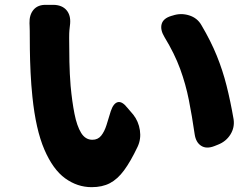

<svg xmlns="http://www.w3.org/2000/svg" viewBox="-20 -745 1040 794"><path d="M202 -725Q237 -724 255 -703Q273 -682 270 -647Q268 -629 267 -619.5Q266 -610 266 -588Q266 -539 267 -489.5Q268 -440 272 -390Q278 -325 288 -274.5Q298 -224 315.5 -195.5Q333 -167 362 -167Q385 -167 398.5 -184Q412 -201 420.5 -228Q429 -255 438 -285Q449 -318 467 -322.5Q485 -327 507 -299L531 -271Q553 -243 558.5 -206.5Q564 -170 549 -138Q520 -77 493 -40.5Q466 -4 434.5 12.5Q403 29 359 29Q300 29 249.5 -7.5Q199 -44 163.5 -126.5Q128 -209 114 -345Q109 -393 106.5 -444Q104 -495 103.5 -541Q103 -587 103 -618Q103 -627 102.5 -636.5Q102 -646 102 -649Q101 -684 119 -705Q137 -726 172 -725ZM695 -681Q728 -692 762 -681.5Q796 -671 813 -641Q852 -575 876.5 -514.5Q901 -454 917 -390.5Q933 -327 946 -252Q951 -218 933 -189Q915 -160 882 -147L867 -141Q834 -128 812 -142Q790 -156 785 -190Q774 -266 761 -331.5Q748 -397 725 -460Q702 -523 660 -592Q642 -622 648.5 -645.5Q655 -669 688 -679Z"/></svg>

Font: Chiron GoRound TC H
Style: Regular
Weight: 900
Designer: Ryoko NISHIZUKA 西塚涼子 (kana, bopomofo & ideographs); Paul D. Hunt (Latin, Greek & Cyrillic); Sandoll Communications 산돌커뮤니
Foundry: Adobe
Version: Version 1.000;hotconv 1.1.1;makeotfexe 2.6.0